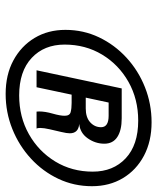

<svg xmlns="http://www.w3.org/2000/svg" viewBox="38 -818 531 646"><g transform="rotate(90 303.0 -494.5)"><path d="M295.5 -248.5Q231 -248.5 182.8 -274.5Q134.5 -300.5 107.2 -345.8Q80 -391 80 -449.5Q80 -510 105 -562.5Q130 -615 173.5 -655Q217 -695 273 -717.2Q329 -739.5 391 -739.5Q455 -739.5 503.5 -713.8Q552 -688 579 -642.8Q606 -597.5 606 -539Q606 -478.5 581.2 -426Q556.5 -373.5 513 -333.5Q469.5 -293.5 413.5 -271Q357.5 -248.5 295.5 -248.5ZM300.5 -294Q373 -294 431 -326.8Q489 -359.5 523 -415.5Q557 -471.5 557 -541.5Q557 -610.5 512 -652.5Q467 -694.5 385.5 -694.5Q313 -694.5 255 -661.8Q197 -629 163.2 -573Q129.5 -517 129.5 -447Q129.5 -378 174.5 -336Q219.5 -294 300.5 -294ZM216 -352.5 277 -639H377.5Q418 -639 440.5 -624.2Q463 -609.5 463 -580.5Q463 -550.5 445 -524.8Q427 -499 396.5 -496Q428 -493.5 428 -464Q428 -454.5 423.5 -435.5Q419 -416.5 414.5 -396.8Q410 -377 410 -365Q410 -355.5 412 -352.5H355Q354.5 -354.5 354.5 -361.5Q354.5 -381.5 361.8 -406.8Q369 -432 369 -447Q369 -464 356.8 -467.2Q344.5 -470.5 326 -470.5H298L273 -352.5ZM308 -518H344.5Q374.5 -518 391 -533Q407.5 -548 407.5 -569.5Q407.5 -595 369 -595H324.5Z"/></g></svg>

Font: Epilogue
Style: Bold Italic
Weight: 700
Italic angle: -12°
Designer: Tyler Finck
Foundry: Etcetera Type Co
Version: Version 2.111; ttfautohint (v1.8.3)